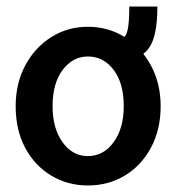

<svg xmlns="http://www.w3.org/2000/svg" viewBox="-20 -558 540 588"><path d="M249 10Q187 10 136.5 -20.5Q86 -51 57 -105.5Q28 -160 28 -233Q28 -302 57 -357Q86 -412 136.5 -444Q187 -476 249 -476Q312 -476 362.5 -444Q413 -412 442.5 -357Q472 -302 472 -233Q472 -161 442.5 -106Q413 -51 362.5 -20.5Q312 10 249 10ZM249 -80Q297 -80 328 -122.5Q359 -165 359 -233Q359 -303 328 -344Q297 -385 249 -385Q203 -385 172 -344Q141 -303 141 -233Q141 -165 171.5 -122.5Q202 -80 249 -80ZM462 -538Q462 -443 434 -408Q406 -373 353 -373V-442Q365 -442 370.5 -465Q376 -488 376 -538Z"/></svg>

Font: Ligconsolata
Style: Bold
Weight: 700
Monospace: yes
Designer: Raph Levien, Cyreal, Brenton Simpson
Foundry: Raph Levien, Cyreal, Google
Version: Version 3.001; ttfautohint (v1.8.2.53-6de2)